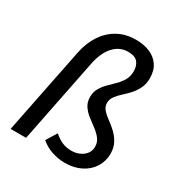

<svg xmlns="http://www.w3.org/2000/svg" viewBox="-170 -849 941 989"><g transform="rotate(30 300.0 -354.5)"><path d="M353 12Q316 12 278 0Q240 -12 208 -39L247 -102Q271 -81 295.5 -70Q320 -59 352 -59Q378 -59 400 -69Q422 -79 435 -96.5Q448 -114 448 -137Q448 -164 433 -183.5Q418 -203 395.5 -220Q373 -237 350 -254.5Q327 -272 312 -294.5Q297 -317 297 -347Q297 -377 310 -399.5Q323 -422 342 -441Q361 -460 380.5 -479Q400 -498 413 -521Q426 -544 426 -574Q426 -607 409 -627Q392 -647 352 -647Q301 -647 265.5 -607.5Q230 -568 216 -495L117 0H25L128 -514Q141 -577 171.5 -623Q202 -669 248.5 -695Q295 -721 356 -721Q401 -721 437 -706.5Q473 -692 494.5 -661.5Q516 -631 516 -585Q516 -549 502.5 -522.5Q489 -496 470.5 -476Q452 -456 433 -439Q414 -422 401 -404Q388 -386 388 -364Q388 -343 402.5 -326Q417 -309 439.5 -293Q462 -277 483.5 -257Q505 -237 520 -210Q535 -183 535 -146Q535 -102 512.5 -66Q490 -30 449 -9Q408 12 353 12Z"/></g></svg>

Font: Source Code Pro ExtraLight Medium
Style: Italic
Weight: 500
Italic angle: -11°
Monospace: yes
Version: Version 1.016;hotconv 1.0.116;makeotfexe 2.5.65601